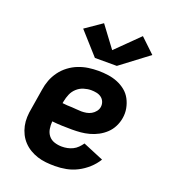

<svg xmlns="http://www.w3.org/2000/svg" viewBox="-144 -892 887 1004"><g transform="rotate(20 300.0 -390.0)"><path d="M277 8Q252 8 227 5.5Q202 3 179 -4.5Q156 -12 136 -24Q116 -36 100 -53Q84 -70 73.5 -91Q63 -112 58 -135.5Q53 -159 54 -184Q55 -209 60 -234L78 -344Q82 -372 92 -398.5Q102 -425 119.5 -449Q137 -473 161 -491Q185 -509 212 -519.5Q239 -530 266.5 -534Q294 -538 322 -538Q350 -538 377.5 -534Q405 -530 429.5 -520Q454 -510 474.5 -493.5Q495 -477 507.5 -453.5Q520 -430 525 -403Q530 -376 525 -348Q521 -324 509.5 -301Q498 -278 479.5 -260.5Q461 -243 438.5 -231Q416 -219 391.5 -212.5Q367 -206 343.5 -204Q320 -202 296 -202Q268 -202 240.5 -203Q213 -204 185 -207Q183 -186 186.5 -165Q190 -144 202.5 -128.5Q215 -113 235 -106.5Q255 -100 277 -100Q292 -100 307 -103Q322 -106 336.5 -113Q351 -120 362.5 -131.5Q374 -143 383 -156L498 -108Q481 -80 455.5 -57Q430 -34 400.5 -19Q371 -4 339.5 2Q308 8 277 8ZM310 -308Q324 -308 338 -310.5Q352 -313 364.5 -320Q377 -327 386.5 -339Q396 -351 398 -365Q400 -380 394.5 -393.5Q389 -407 377.5 -415.5Q366 -424 351 -427Q336 -430 321 -430Q301 -430 280 -423.5Q259 -417 242.5 -402Q226 -387 217.5 -367Q209 -347 205 -326L203 -315Q216 -313 229.5 -312.5Q243 -312 256.5 -311.5Q270 -311 283.5 -309.5Q297 -308 310 -308ZM281 -595 171 -718 264 -782 352 -664 478 -788 558 -712 403 -595Z"/></g></svg>

Font: Iosevka Slab XBdEx
Style: Italic
Weight: 800
Width: 7
Italic angle: -9°
Monospace: yes
Designer: Belleve Invis
Foundry: Belleve Invis
Version: Version 11.1.1; ttfautohint (v1.8.3)